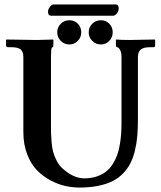

<svg xmlns="http://www.w3.org/2000/svg" viewBox="-20 -823 718 855"><path d="M207 -568.8V-268.1Q207 -241.7 207.3 -229.2Q207.5 -216.8 209.7 -190.7Q211.9 -164.6 216.3 -147.9Q220.7 -131.3 230.2 -111.6Q239.7 -91.8 252.9 -78.1Q304.2 -28.8 355 -28.8Q385.7 -28.8 410.4 -37.1Q435.1 -45.4 452.1 -58.8Q469.2 -72.3 481.9 -92.3Q494.6 -112.3 502 -133.1Q509.3 -153.8 513.7 -179.9Q518.1 -206.1 519.5 -228Q521 -250 521 -275.9V-568.8Q521 -589.8 514.4 -601.3Q507.8 -612.8 501 -612.8Q496.1 -612.8 496.1 -626V-645L498 -647Q518.1 -645 557.1 -645L668.9 -647L670.9 -645V-621.1Q670.9 -612.8 663.1 -612.8H648.9Q619.1 -612.8 606.7 -602.3Q594.2 -591.8 594.2 -568.8V-293Q594.2 -252.4 591.6 -219.7Q588.9 -187 581.3 -154.5Q573.7 -122.1 561.5 -97.7Q549.3 -73.2 529.3 -52Q509.3 -30.8 482.4 -17.1Q455.6 -3.4 418.2 4.4Q380.9 12.2 334 12.2Q302.7 12.2 270.5 5.1Q238.3 -2 204.1 -20.3Q169.9 -38.6 143.8 -65.7Q117.7 -92.8 100.8 -136.5Q84 -180.2 84 -234.9V-568.8Q84 -593.3 71.8 -603Q59.6 -612.8 29.8 -612.8H16.1Q12.2 -612.8 9.5 -615.2Q6.8 -617.7 6.8 -621.1V-645L8.8 -647Q106 -645 146 -645L215.8 -647L217.8 -645V-627.9Q217.8 -612.8 214.8 -612.8Q211.9 -612.8 210.4 -610.4Q209 -607.9 208 -597.9Q207 -587.9 207 -568.8ZM289.1 -625Q266.6 -625 250.7 -640.9Q234.9 -656.7 234.9 -679.2Q234.9 -701.7 250.7 -717.3Q266.6 -732.9 289.1 -732.9Q311.5 -732.9 326.7 -717.3Q341.8 -701.7 341.8 -679.2Q341.8 -656.7 326.4 -640.9Q311 -625 289.1 -625ZM429.2 -625Q406.7 -625 390.9 -640.9Q375 -656.7 375 -679.2Q375 -701.7 390.9 -717.3Q406.7 -732.9 429.2 -732.9Q451.7 -732.9 466.8 -717.3Q481.9 -701.7 481.9 -679.2Q481.9 -656.7 466.6 -640.9Q451.2 -625 429.2 -625ZM482.9 -752.9H209Q193.8 -752.9 193.8 -771Q193.8 -780.8 201.9 -792Q210 -803.2 219.2 -803.2H495.1Q502 -803.2 505.4 -798.1Q508.8 -793 508.8 -786.1Q508.8 -775.4 501 -764.2Q493.2 -752.9 482.9 -752.9Z"/></svg>

Font: Linux Libertine G
Style: Semibold
Weight: 600
Designer: Philipp H. Poll
Foundry: Philipp H. Poll
Version: Version 5.1.1